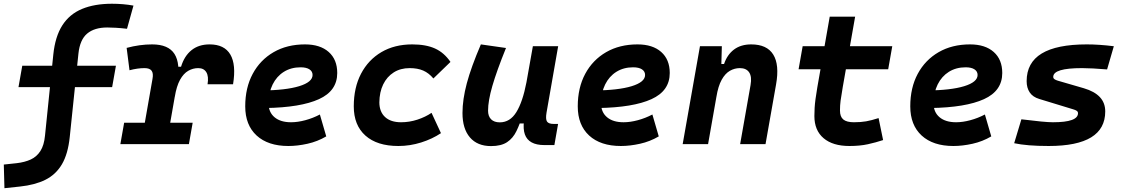

<svg xmlns="http://www.w3.org/2000/svg" viewBox="-65 -762 5944 1015"><path d="M-41.5 232.9 -44.9 107.9 23.4 100.6Q65.9 95.7 97.7 81.1Q129.4 66.4 148.7 36.1Q168 5.9 172.9 -44.9L216.8 -473.6Q226.6 -568.8 264.6 -628.2Q302.7 -687.5 368.7 -714.8Q434.6 -742.2 526.9 -742.2Q586.9 -742.2 640.6 -732.4L606.4 -609.9Q572.3 -613.8 547.4 -615.2Q522.5 -616.7 502 -616.7Q434.1 -616.7 395.8 -584.5Q357.4 -552.2 349.6 -478.5L303.7 -37.6Q294.4 52.2 262.2 106.7Q230 161.1 174.8 188.5Q119.6 215.8 41 224.1ZM32.7 -301.3 52.7 -414.6H547.9L527.8 -301.3Z M680.7 0 741.2 -345.2Q746.6 -374 736.6 -387.9Q726.6 -401.9 699.2 -401.9Q662.1 -401.9 619.6 -390.6L604.5 -508.8Q639.2 -518.1 672.6 -522.7Q706.1 -527.3 739.3 -527.3Q825.2 -527.3 857.4 -476.8Q889.6 -426.3 872.1 -325.7L814.9 0ZM571.3 0 591.3 -113.3H953.6L933.6 0ZM858.9 -249.5 865.2 -409.2H892.1Q909.2 -465.8 947.3 -496.6Q985.4 -527.3 1043 -527.3Q1121.1 -527.3 1152.6 -473.9Q1184.1 -420.4 1167 -316.4H1032.2Q1039.1 -357.9 1025.9 -379.9Q1012.7 -401.9 982.9 -401.9Q955.1 -401.9 930.2 -387.7Q905.3 -373.5 886.7 -340.1Q868.2 -306.6 858.9 -249.5Z M1473.6 -115.7Q1508.9 -115.7 1548.9 -126.5Q1589 -137.3 1626 -156.7L1659.7 -41Q1613.3 -13.7 1560.4 -2Q1507.6 9.8 1459.5 9.8Q1352 9.8 1291.7 -45.5Q1231.4 -100.9 1231.4 -199.7Q1231.4 -298.3 1271 -371.8Q1310.6 -445.3 1381.6 -486.3Q1452.6 -527.3 1547.4 -527.3Q1627.4 -527.3 1672.6 -487.3Q1717.8 -447.3 1717.8 -376Q1717.8 -281.7 1621.1 -237.8Q1524.4 -193.8 1338.9 -190.9L1318.8 -283.7Q1445.8 -284.7 1516.6 -306.4Q1587.4 -328.1 1587.4 -365.7Q1587.4 -384.6 1570.9 -395.4Q1554.4 -406.2 1523.9 -406.2Q1473.8 -406.2 1435.7 -382.4Q1397.5 -358.5 1376.3 -315.5Q1355 -272.5 1354.5 -215.3Q1355 -168.3 1386.6 -142Q1418.1 -115.7 1473.6 -115.7Z M2055.2 -115.7Q2099.3 -115.7 2141.5 -129.5Q2183.7 -143.3 2216.3 -165.5L2266.1 -58.1Q2220.2 -27.3 2161.3 -8.8Q2102.3 9.8 2041 9.8Q1928.5 9.8 1866.8 -45.2Q1805.2 -100.1 1805.2 -199.7Q1805.2 -298.8 1843.6 -372.3Q1882.1 -445.8 1951.5 -486.6Q2021 -527.3 2114.3 -527.3Q2187 -527.3 2235.1 -505.4Q2283.2 -483.4 2316.4 -434.6L2226.1 -347.2Q2202.1 -376 2172.4 -388.9Q2142.7 -401.9 2100.6 -401.9Q2052.2 -401.9 2016.4 -379.2Q1980.5 -356.4 1960.7 -315.8Q1940.9 -275.1 1940.4 -220.2Q1940.9 -170.6 1970.9 -143.1Q2000.8 -115.7 2055.2 -115.7Z M2530.8 10.3Q2458.5 10.3 2419.2 -35.6Q2379.9 -81.5 2379.9 -164.6Q2379.9 -235.8 2402.8 -321.8Q2425.8 -407.7 2477.1 -527.3L2609.9 -508.3Q2560.5 -386.2 2537.8 -307.6Q2515.1 -229 2515.1 -176.8Q2515.1 -147.5 2531.2 -131.3Q2547.4 -115.2 2577.1 -115.2Q2631.3 -115.2 2664.8 -169.4Q2698.2 -223.6 2717.8 -325.7L2712.9 -109.4H2680.7L2699.7 -160.6Q2684.1 -107.9 2665.5 -69.6Q2647 -31.2 2615.7 -10.5Q2584.5 10.3 2530.8 10.3ZM2812.5 4.9Q2771 4.9 2745.4 -9.3Q2719.7 -23.4 2709.7 -51.5Q2699.7 -79.6 2705.1 -122.1L2701.7 -234.9L2752 -517.6H2885.7L2824.2 -166.5Q2818.4 -132.3 2826.7 -119.6Q2835 -106.9 2861.8 -106.9H2885.3L2865.7 4.9Z M3231.4 -115.7Q3266.7 -115.7 3306.7 -126.5Q3346.8 -137.3 3383.8 -156.7L3417.5 -41Q3371.1 -13.7 3318.3 -2Q3265.4 9.8 3217.3 9.8Q3109.8 9.8 3049.5 -45.5Q2989.3 -100.9 2989.3 -199.7Q2989.3 -298.3 3028.8 -371.8Q3068.4 -445.3 3139.4 -486.3Q3210.5 -527.3 3305.2 -527.3Q3385.3 -527.3 3430.4 -487.3Q3475.6 -447.3 3475.6 -376Q3475.6 -281.7 3378.9 -237.8Q3282.2 -193.8 3096.7 -190.9L3076.7 -283.7Q3203.6 -284.7 3274.4 -306.4Q3345.2 -328.1 3345.2 -365.7Q3345.2 -384.6 3328.7 -395.4Q3312.2 -406.2 3281.7 -406.2Q3231.6 -406.2 3193.5 -382.4Q3155.3 -358.5 3134.1 -315.5Q3112.8 -272.5 3112.3 -215.3Q3112.8 -168.3 3144.4 -142Q3175.9 -115.7 3231.4 -115.7Z M3543.9 0 3635.3 -517.6H3751L3747.6 -394L3678.2 0ZM3847.7 0 3902.8 -312.5Q3910.6 -356.4 3895.5 -379.2Q3880.4 -401.9 3846.2 -401.9Q3818.4 -401.9 3793.5 -387.7Q3768.6 -373.5 3750 -340.1Q3731.4 -306.6 3722.2 -249.5L3745.6 -423.8H3762.7Q3779.3 -473.1 3815.4 -500.2Q3851.6 -527.3 3906.2 -527.3Q3989.3 -527.3 4022.7 -473.6Q4056.2 -419.9 4037.6 -315.4L3981.9 0Z M4425.3 9.8Q4337.4 9.8 4288.8 -31.5Q4240.2 -72.8 4240.2 -148.4Q4240.2 -170.9 4241.5 -191.7Q4242.7 -212.4 4246.1 -238Q4249.5 -263.7 4255.9 -301.3L4321.3 -673.8H4455.6L4390.1 -301.3Q4381.8 -253.9 4378.7 -229.5Q4375.5 -205.1 4375.5 -177.7Q4375.5 -145 4393.1 -130.4Q4410.6 -115.7 4449.2 -115.7Q4485.8 -115.7 4513.7 -120.6Q4541.5 -125.5 4579.6 -137.7L4603.5 -21.5Q4565.4 -8.8 4522.9 0.5Q4480.5 9.8 4425.3 9.8ZM4156.7 -396 4178.2 -517.6H4651.9L4630.4 -396Z M4989.3 -115.7Q5024.5 -115.7 5064.5 -126.5Q5104.6 -137.3 5141.6 -156.7L5175.3 -41Q5128.9 -13.7 5076.1 -2Q5023.2 9.8 4975.1 9.8Q4867.6 9.8 4807.3 -45.5Q4747.1 -100.9 4747.1 -199.7Q4747.1 -298.3 4786.6 -371.8Q4826.2 -445.3 4897.2 -486.3Q4968.3 -527.3 5063 -527.3Q5143.1 -527.3 5188.2 -487.3Q5233.4 -447.3 5233.4 -376Q5233.4 -281.7 5136.7 -237.8Q5040 -193.8 4854.5 -190.9L4834.5 -283.7Q4961.4 -284.7 5032.2 -306.4Q5103 -328.1 5103 -365.7Q5103 -384.6 5086.5 -395.4Q5070 -406.2 5039.6 -406.2Q4989.4 -406.2 4951.3 -382.4Q4913.2 -358.5 4891.9 -315.5Q4870.6 -272.5 4870.1 -215.3Q4870.6 -168.3 4902.2 -142Q4933.8 -115.7 4989.3 -115.7Z M5479 9.8Q5421.4 9.8 5375.7 6.1Q5330.1 2.4 5296.4 -4.9L5334.5 -131.3Q5397 -123.5 5438.5 -119.6Q5480 -115.7 5501 -115.7Q5567.9 -115.7 5600.8 -127.7Q5633.8 -139.6 5633.8 -163.6Q5633.8 -171.4 5627.2 -176Q5620.6 -180.7 5608.4 -184.1L5429.2 -238.8Q5395 -249 5378.7 -273.2Q5362.3 -297.4 5362.3 -333Q5362.3 -430.7 5441.7 -479Q5521 -527.3 5680.2 -527.3Q5712.9 -527.3 5748.5 -524.9Q5784.2 -522.5 5823.2 -517.6L5787.6 -395Q5747.1 -398.4 5714.1 -400.1Q5681.2 -401.9 5655.3 -401.9Q5578.6 -401.9 5540.8 -390.4Q5502.9 -378.9 5502.9 -355.5Q5502.9 -348.1 5509.3 -343.5Q5515.6 -338.9 5527.3 -335.4L5665 -295.4Q5721.2 -278.8 5749.5 -248.5Q5777.8 -218.3 5777.8 -172.9Q5777.8 -81.5 5703.4 -35.9Q5628.9 9.8 5479 9.8Z"/></svg>

Font: Cascadia Mono NF
Style: Italic
Weight: 400
Italic angle: -10°
Monospace: yes
Designer: Aaron Bell
Foundry: Saja Typeworks
Version: Version 2404.023